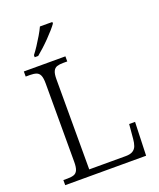

<svg xmlns="http://www.w3.org/2000/svg" viewBox="-167 -1032 938 1133"><g transform="rotate(-20 302.5 -465.5)"><path d="M43 0V-32H70Q94 -32 109.5 -37.5Q125 -43 132.5 -60Q140 -77 140 -111V-603Q140 -638 132.5 -654.5Q125 -671 109.5 -676.5Q94 -682 70 -682H43V-714H304V-682H278Q255 -682 239.5 -677Q224 -672 216 -655.5Q208 -639 208 -605V-39H438Q466 -39 482 -49Q498 -59 504.5 -77Q511 -95 513 -119L521 -210H558L551 0ZM132 -784Q147 -803 164 -829Q181 -855 197 -882Q213 -909 223 -931H301V-921Q292 -908 274.5 -888Q257 -868 235.5 -846Q214 -824 192.5 -804.5Q171 -785 154 -771H132Z"/></g></svg>

Font: Noto Serif Khmer Light
Style: Regular
Weight: 300
Version: Version 2.003